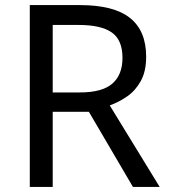

<svg xmlns="http://www.w3.org/2000/svg" viewBox="-20 -734 662 754"><path d="M294 -714Q427 -714 490.5 -663.5Q554 -613 554 -511Q554 -454 533 -416Q512 -378 479.5 -355.5Q447 -333 411 -320L607 0H502L329 -295H187V0H97V-714ZM289 -636H187V-371H294Q381 -371 421 -405.5Q461 -440 461 -507Q461 -577 419 -606.5Q377 -636 289 -636Z"/></svg>

Font: Noto Sans Medefaidrin
Style: Regular
Weight: 400
Designer: Dalton Maag Ltd
Foundry: Dalton Maag Ltd
Version: Version 1.002; ttfautohint (v1.8.4.7-5d5b)